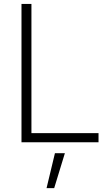

<svg xmlns="http://www.w3.org/2000/svg" viewBox="-20 -727 568 981"><path d="M89.8 -707H140.6V-46.9H483.4V0H89.8ZM260.7 55.7H311.5L256.8 234.4H217.8Z"/></svg>

Font: Pretendard GOV ExtraLight
Style: Regular
Weight: 200
Designer: Base glyphs from Inter by Rasmus Andersson; Hangeul glyphs from Noto Sans CJK(Source Han Sans) by Jang Soo-young and Kan
Foundry: Kil Hyung-jin
Version: Version 1.309